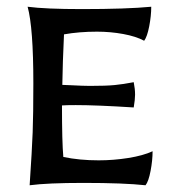

<svg xmlns="http://www.w3.org/2000/svg" viewBox="-20 -547 516 570"><path d="M79 -300Q79 -465 62 -527Q115 -520 223 -520Q356 -520 429 -527Q429 -500 423 -469Q417 -438 408 -426Q384 -439 346 -446Q308 -453 268 -453Q215 -453 170 -445Q166 -361 165 -295L190 -294Q228 -292 247 -292Q295 -292 320.5 -294.5Q346 -297 377 -303Q381 -283 381 -266Q381 -252 377 -228Q267 -235 205 -235Q176 -235 164 -234Q164 -125 168 -81Q216 -71 273 -71Q317 -71 361 -78Q405 -85 433 -98Q433 -71 427 -39.5Q421 -8 412 3Q348 -4 228 -4Q121 -4 68 3Q75 -101 77 -154.5Q79 -208 79 -300Z"/></svg>

Font: Mirza
Style: Regular
Weight: 400
Designer: Arabic design by Kourosh Beigpour, Latin design by Eduardo Tunni, engineering by Lasse Fister
Version: Version 1.000